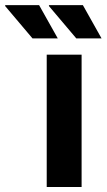

<svg xmlns="http://www.w3.org/2000/svg" viewBox="-122 -744 424 764"><path d="M63.9 0V-526.4H202.7V0ZM181.6 -591.2 72.3 -720.4 73.5 -723.7H207.7L282.1 -591.2ZM7.3 -591.2 -101.9 -720.4 -100.7 -723.7H33.5L107.9 -591.2Z"/></svg>

Font: Archivo Variable SemiBold
Style: Regular
Weight: 600
Designer: Hector Gatti
Foundry: Omnibus-Type
Version: Version 2.001